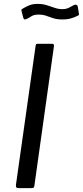

<svg xmlns="http://www.w3.org/2000/svg" viewBox="-20 -967 426 987"><path d="M248 -742Q260 -742 257 -727L157 -14Q156 -5 153 -2.5Q150 0 140 0H75Q66 0 63.5 -4.5Q61 -9 62 -17L163 -731Q164 -738 166 -740Q168 -742 174 -742ZM379 -886Q366 -879 346.5 -873Q327 -867 301 -867Q273 -867 253.5 -873.5Q234 -880 217 -886Q200 -892 178 -892Q154 -892 141 -883Q128 -874 113 -868Q106 -866 103.5 -868.5Q101 -871 99 -878L92 -905Q91 -910 90 -914Q89 -918 94 -921Q112 -932 130 -939.5Q148 -947 173 -947Q199 -947 220 -940.5Q241 -934 260.5 -927Q280 -920 301 -920Q315 -920 325 -923.5Q335 -927 344 -932.5Q353 -938 362 -942Q370 -944 374.5 -941.5Q379 -939 380 -932L385 -901Q386 -897 386 -892.5Q386 -888 379 -886Z"/></svg>

Font: Libre Franklin
Style: Italic
Weight: 400
Italic angle: -8°
Designer: Pablo Impallari, Rodrigo Fuenzalida, Nhung Nguyen
Foundry: Impallari Type
Version: Version 3.000